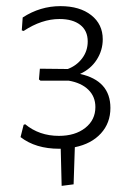

<svg xmlns="http://www.w3.org/2000/svg" viewBox="-20 -479 442 626"><path d="M173 6Q96 6 47 -32L57 -72L62 -74Q108 -36 172 -36Q225 -36 258 -62Q291 -88 291 -130Q291 -164 268 -186.5Q245 -209 204 -216H112L107 -220L110 -255L201 -254Q230 -265 248 -289Q266 -313 266 -344Q266 -379 241.5 -398Q217 -417 174 -417Q116 -417 57 -378L51 -380L54 -422Q111 -459 177 -459Q240 -459 277.5 -429.5Q315 -400 315 -351Q315 -315 295.5 -284.5Q276 -254 241 -238Q340 -216 340 -127Q340 -78 309 -44Q278 -10 224 1L220 122L181 127L178 6Z"/></svg>

Font: Alegreya Sans SC Light
Style: Regular
Weight: 300
Designer: Juan Pablo del Peral
Foundry: Huerta Tipografica
Version: Version 2.007